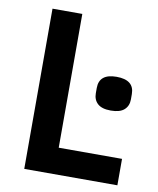

<svg xmlns="http://www.w3.org/2000/svg" viewBox="-80 -761 680 824"><g transform="rotate(10 260.0 -349.0)"><path d="M82 0V-698.2H211.9V-115.2H487.8V0ZM403.8 -311Q364.7 -311 346.4 -327.9Q328.1 -344.7 328.1 -373V-396Q328.1 -458 403.8 -458Q481 -458 481 -396V-373Q481 -344.7 462.4 -327.9Q443.8 -311 403.8 -311Z"/></g></svg>

Font: Anuphan SemiBold
Style: Bold
Weight: 600
Designer: Mike Abbink, Paul van der Laan, Pieter van Rosmalen, Mint Tantisuwanna
Foundry: Bold Monday; Cadson Demak
Version: Version 3.002;hotconv 1.0.109;makeotfexe 2.5.65596